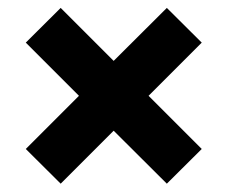

<svg xmlns="http://www.w3.org/2000/svg" viewBox="-20 -616 560 473"><path d="M129.5 -163.5 43.5 -249 174.5 -380 43.5 -511 129.5 -596.5 260 -466 391 -596.5 477 -511 346 -380 477 -249 391 -163.5 260 -294Z"/></svg>

Font: Encode Sans SC
Style: Bold
Weight: 700
Version: Version 3.002